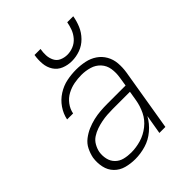

<svg xmlns="http://www.w3.org/2000/svg" viewBox="-210 -866 996 996"><g transform="rotate(-45 288.0 -368.0)"><path d="M201 8Q240 8 279 -3.5Q318 -15 350.5 -42.5Q383 -70 403 -106L385 0H429L486 -343Q491 -375 488.5 -406.5Q486 -438 471 -464.5Q456 -491 431 -508Q406 -525 375 -531.5Q344 -538 312 -538Q277 -538 242.5 -531Q208 -524 176.5 -504Q145 -484 124 -453.5Q103 -423 96 -388H140Q145 -415 162.5 -438.5Q180 -462 205.5 -475.5Q231 -489 258 -494Q285 -499 312 -499Q342 -499 371 -490.5Q400 -482 419.5 -460.5Q439 -439 443.5 -409.5Q448 -380 443 -349L435 -298H301Q275 -298 249.5 -296Q224 -294 198.5 -288Q173 -282 148.5 -271.5Q124 -261 102 -244Q80 -227 68 -202.5Q56 -178 51 -153Q46 -119 53 -86.5Q60 -54 82 -31.5Q104 -9 135.5 -0.5Q167 8 201 8ZM210 -31Q184 -31 160 -37Q136 -43 119 -60Q102 -77 96.5 -101.5Q91 -126 95 -151Q99 -171 110 -190.5Q121 -210 139.5 -222Q158 -234 178.5 -241Q199 -248 219.5 -252Q240 -256 260 -257.5Q280 -259 301 -259H428L419 -205Q413 -169 396.5 -135Q380 -101 349 -76.5Q318 -52 282 -41.5Q246 -31 210 -31ZM328 -584Q359 -584 389.5 -595Q420 -606 443.5 -630Q467 -654 479.5 -683.5Q492 -713 497 -744H453Q449 -722 441 -700.5Q433 -679 417 -660.5Q401 -642 379 -633Q357 -624 335 -624Q313 -624 293.5 -632.5Q274 -641 264.5 -660Q255 -679 254 -700.5Q253 -722 257 -744H213Q208 -714 210.5 -684Q213 -654 228.5 -630Q244 -606 271 -595Q298 -584 328 -584Z"/></g></svg>

Font: Iosevka Sparkle XLtObl
Style: Regular
Weight: 200
Italic angle: -9°
Designer: Belleve Invis
Foundry: Belleve Invis
Version: Version 4.5.0; ttfautohint (v1.8.3)